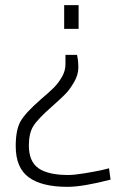

<svg xmlns="http://www.w3.org/2000/svg" viewBox="-20 -520 485 745"><path d="M41 47Q41 -15 59 -48Q77 -81 139 -135Q172 -163 189 -180Q206 -197 220 -221Q234 -245 234 -270V-307H279Q284 -283 284 -258Q284 -230 267.5 -201.5Q251 -173 234.5 -156Q218 -139 183 -108Q127 -59 109.5 -31Q92 -3 92 44Q92 107 129.5 133Q167 159 245 159Q268 159 307.5 152.5Q347 146 375 140L403 133L409 177Q301 205 242 205Q142 205 91.5 168Q41 131 41 47ZM285 -500V-408H229V-500Z"/></svg>

Font: TitilliumText
Style: Light
Weight: 300
Designer: Accademia di Belle Arti di Urbino and others
Foundry: Accademia di Belle Arti di Urbino and others.
Version: Version 60.001